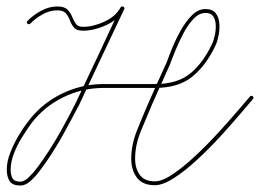

<svg xmlns="http://www.w3.org/2000/svg" viewBox="-20 -567 804 594"><path d="M74 -494Q69 -490 65 -494Q61 -498 65 -502Q82 -520 107 -533.5Q132 -547 157 -547Q179 -547 188.5 -537.5Q198 -528 203 -515.5Q208 -503 214.5 -493.5Q221 -484 237 -484Q268 -484 303 -500Q338 -516 353 -544Q356 -549 362 -546Q367 -543 364 -538Q347 -507 309 -489.5Q271 -472 237 -472Q217 -472 209 -481.5Q201 -491 196.5 -503.5Q192 -516 184 -525.5Q176 -535 157 -535Q134 -535 111.5 -522.5Q89 -510 74 -494Q74 -494 74 -494Q74 -494 74 -494ZM361 -546Q367 -544 364 -538Q329 -465 294.5 -391Q260 -317 225 -243Q225 -243 225 -243Q225 -243 225 -243Q202 -199 177.5 -154.5Q153 -110 125 -69Q117 -58 104 -40Q91 -22 75 -7.5Q59 7 43 7Q19 7 10 -6.5Q1 -20 1 -42Q1 -67 11.5 -94Q22 -121 37 -146.5Q52 -172 67 -191Q108 -246 170 -276.5Q232 -307 301 -307Q340 -307 380 -307Q420 -307 460 -307Q529 -307 569 -340Q609 -373 637 -433Q641 -442 644.5 -457.5Q648 -473 647.5 -489Q647 -505 640 -516Q633 -527 616 -527Q616 -527 616 -527Q616 -527 616 -527Q596 -527 578.5 -508.5Q561 -490 547 -463Q533 -436 522.5 -410.5Q512 -385 507 -371Q507 -371 507 -371Q507 -370 507 -370Q493 -339 478.5 -307Q464 -275 450 -243Q450 -243 450 -243Q450 -243 450 -243Q434 -206 416 -162Q398 -118 398 -76Q398 -46 412.5 -26Q427 -6 459 -6Q482 -6 514.5 -28Q547 -50 583 -83.5Q619 -117 653 -154Q687 -191 713.5 -222Q740 -253 753 -268Q757 -273 762 -269Q766 -265 763 -261Q748 -244 721 -212Q694 -180 659.5 -142.5Q625 -105 588.5 -71.5Q552 -38 518 -16Q484 6 459 6Q421 6 403.5 -17.5Q386 -41 386 -76Q386 -119 404 -164Q422 -209 439 -248Q439 -248 439 -248Q439 -248 439 -248Q453 -280 467.5 -312Q482 -344 496 -375Q496 -375 496 -375Q496 -375 496 -375Q502 -392 513 -419Q524 -446 539.5 -473.5Q555 -501 574 -520Q593 -539 616 -539Q616 -539 616 -539Q616 -539 616 -539Q637 -539 647 -526.5Q657 -514 658.5 -495.5Q660 -477 656.5 -458.5Q653 -440 647 -427Q618 -365 575 -330Q532 -295 460 -295Q420 -295 380 -295Q340 -295 301 -295Q235 -295 175.5 -266Q116 -237 76 -184Q63 -166 48 -142Q33 -118 23 -92Q13 -66 13 -42Q13 -25 19 -15Q25 -5 43 -5Q55 -5 69.5 -19Q84 -33 96.5 -50Q109 -67 115 -76Q143 -117 167.5 -160.5Q192 -204 214 -248Q214 -248 214 -248Q214 -248 214 -248Q249 -322 284 -396Q319 -470 353 -544Q356 -549 361 -546Z"/></svg>

Font: FRB American Cursive Guidelines Arrows Thin
Style: Italic
Weight: 100
Italic angle: -25°
Version: Version 2.0;Modular Font Editor K font №1